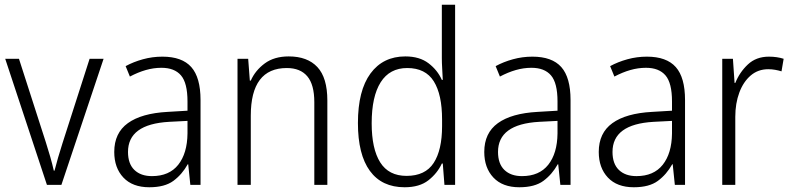

<svg xmlns="http://www.w3.org/2000/svg" viewBox="-20 -780 3339 810"><path d="M178 0 2 -532H60L173 -181Q183 -150 192 -118.5Q201 -87 207 -60H210Q216 -84 225 -115Q234 -146 244 -177L358 -532H417L239 0Z M665 -541Q748 -541 787 -497Q826 -453 826 -358V0H783L774 -87H772Q748 -44 711.5 -17Q675 10 610 10Q539 10 500.5 -31Q462 -72 462 -139Q462 -219 519.5 -260.5Q577 -302 687 -308L771 -313V-352Q771 -430 743.5 -462Q716 -494 661 -494Q628 -494 595 -484.5Q562 -475 528 -457L510 -501Q543 -519 583 -530Q623 -541 665 -541ZM693 -266Q520 -256 520 -139Q520 -89 547 -63Q574 -37 621 -37Q694 -37 732 -85Q770 -133 771 -217V-270Z M1198 -542Q1277 -542 1319 -497Q1361 -452 1361 -356V0H1306V-349Q1306 -423 1276.5 -458Q1247 -493 1190 -493Q1038 -493 1038 -292V0H982V-532H1027L1034 -440H1038Q1057 -483 1097 -512.5Q1137 -542 1198 -542Z M1687 10Q1591 10 1540.5 -59Q1490 -128 1490 -261Q1490 -398 1543 -470Q1596 -542 1690 -542Q1750 -542 1788 -513Q1826 -484 1844 -443H1848Q1847 -466 1845.5 -490.5Q1844 -515 1844 -535V-760H1900V0H1855L1848 -90H1844Q1825 -49 1787.5 -19.5Q1750 10 1687 10ZM1695 -38Q1774 -38 1809.5 -92.5Q1845 -147 1845 -248V-276Q1845 -381 1810 -437Q1775 -493 1698 -493Q1624 -493 1586 -433Q1548 -373 1548 -260Q1548 -152 1584 -95Q1620 -38 1695 -38Z M2226 -541Q2309 -541 2348 -497Q2387 -453 2387 -358V0H2344L2335 -87H2333Q2309 -44 2272.5 -17Q2236 10 2171 10Q2100 10 2061.5 -31Q2023 -72 2023 -139Q2023 -219 2080.5 -260.5Q2138 -302 2248 -308L2332 -313V-352Q2332 -430 2304.5 -462Q2277 -494 2222 -494Q2189 -494 2156 -484.5Q2123 -475 2089 -457L2071 -501Q2104 -519 2144 -530Q2184 -541 2226 -541ZM2254 -266Q2081 -256 2081 -139Q2081 -89 2108 -63Q2135 -37 2182 -37Q2255 -37 2293 -85Q2331 -133 2332 -217V-270Z M2709 -541Q2792 -541 2831 -497Q2870 -453 2870 -358V0H2827L2818 -87H2816Q2792 -44 2755.5 -17Q2719 10 2654 10Q2583 10 2544.5 -31Q2506 -72 2506 -139Q2506 -219 2563.5 -260.5Q2621 -302 2731 -308L2815 -313V-352Q2815 -430 2787.5 -462Q2760 -494 2705 -494Q2672 -494 2639 -484.5Q2606 -475 2572 -457L2554 -501Q2587 -519 2627 -530Q2667 -541 2709 -541ZM2737 -266Q2564 -256 2564 -139Q2564 -89 2591 -63Q2618 -37 2665 -37Q2738 -37 2776 -85Q2814 -133 2815 -217V-270Z M3224 -541Q3258 -541 3286 -532L3277 -479Q3264 -483 3250 -485.5Q3236 -488 3221 -488Q3178 -488 3147 -461.5Q3116 -435 3099 -389.5Q3082 -344 3082 -287V0H3027V-532H3072L3079 -430H3082Q3100 -475 3135 -508Q3170 -541 3224 -541Z"/></svg>

Font: Noto Sans Sinhala SemiCondensed Light
Style: Regular
Weight: 300
Width: 4
Designer: Jelle Bosma - Monotype Design Team
Foundry: Monotype Imaging Inc.
Version: Version 2.006; ttfautohint (v1.8.4.7-5d5b)